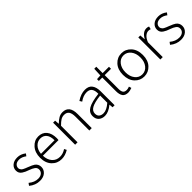

<svg xmlns="http://www.w3.org/2000/svg" viewBox="290 -1978 3282 3282"><g transform="rotate(-45 1930.5 -337.0)"><path d="M231 13Q123 13 35 -60L66 -102Q145 -35 234 -35Q292 -35 324 -63.5Q356 -92 356 -136Q356 -178 321.5 -203.5Q287 -229 227 -250Q188 -264 166 -273.5Q144 -283 115.5 -301.5Q87 -320 73.5 -345Q60 -370 60 -403Q60 -464 107 -505.5Q154 -547 235 -547Q319 -547 390 -490L360 -450Q296 -498 233 -498Q177 -498 147.5 -471.5Q118 -445 118 -406Q118 -389 126 -374.5Q134 -360 143 -351Q152 -342 172.5 -331.5Q193 -321 204.5 -316.5Q216 -312 242 -302Q331 -268 361 -246Q414 -206 414 -139Q414 -75 365 -31Q316 13 231 13Z M756 13Q650 13 579 -62.5Q508 -138 508 -266Q508 -391 577.5 -469Q647 -547 742 -547Q839 -547 893.5 -481.5Q948 -416 948 -299Q948 -276 945 -257H567Q569 -159 622.5 -97.5Q676 -36 762 -36Q838 -36 904 -82L926 -39Q843 13 756 13ZM567 -303H895Q895 -398 854.5 -447.5Q814 -497 743 -497Q675 -497 625 -444.5Q575 -392 567 -303Z M1090 0V-533H1138L1145 -452H1147Q1194 -498 1236.5 -522.5Q1279 -547 1329 -547Q1491 -547 1491 -341V0H1433V-333Q1433 -417 1405 -456Q1377 -495 1316 -495Q1272 -495 1235 -472.5Q1198 -450 1148 -399V0Z M1801 13Q1733 13 1689.5 -25Q1646 -63 1646 -134Q1646 -221 1726.5 -267.5Q1807 -314 1986 -335Q1990 -496 1864 -496Q1777 -496 1696 -435L1670 -477Q1773 -547 1872 -547Q1962 -547 2003 -490.5Q2044 -434 2044 -338V0H1995L1989 -68H1987Q1888 13 1801 13ZM1813 -36Q1891 -36 1986 -119V-292Q1833 -274 1768.5 -237Q1704 -200 1704 -137Q1704 -85 1734.5 -60.5Q1765 -36 1813 -36Z M2367 13Q2292 13 2261 -29.5Q2230 -72 2230 -152V-484H2147V-528L2232 -533L2239 -687H2288V-533H2441V-484H2288V-148Q2288 -93 2307.5 -65Q2327 -37 2377 -37Q2406 -37 2442 -52L2456 -7Q2400 13 2367 13Z M2512 -266Q2512 -395 2582 -471Q2652 -547 2753 -547Q2854 -547 2924 -471Q2994 -395 2994 -266Q2994 -138 2924 -62.5Q2854 13 2753 13Q2652 13 2582 -62.5Q2512 -138 2512 -266ZM2753 -496Q2675 -496 2624 -431.5Q2573 -367 2573 -266Q2573 -165 2623.5 -101Q2674 -37 2753 -37Q2832 -37 2883 -101Q2934 -165 2934 -266Q2934 -367 2883 -431.5Q2832 -496 2753 -496Z M3150 0V-533H3198L3205 -434H3207Q3268 -547 3358 -547Q3389 -547 3412 -535L3400 -483Q3377 -492 3351 -492Q3312 -492 3273.5 -459.5Q3235 -427 3208 -358V0Z M3640 13Q3532 13 3444 -60L3475 -102Q3554 -35 3643 -35Q3701 -35 3733 -63.5Q3765 -92 3765 -136Q3765 -178 3730.5 -203.5Q3696 -229 3636 -250Q3597 -264 3575 -273.5Q3553 -283 3524.5 -301.5Q3496 -320 3482.5 -345Q3469 -370 3469 -403Q3469 -464 3516 -505.5Q3563 -547 3644 -547Q3728 -547 3799 -490L3769 -450Q3705 -498 3642 -498Q3586 -498 3556.5 -471.5Q3527 -445 3527 -406Q3527 -389 3535 -374.5Q3543 -360 3552 -351Q3561 -342 3581.5 -331.5Q3602 -321 3613.5 -316.5Q3625 -312 3651 -302Q3740 -268 3770 -246Q3823 -206 3823 -139Q3823 -75 3774 -31Q3725 13 3640 13Z"/></g></svg>

Font: Noto Sans Korean Light
Style: Regular
Weight: 300
Designer: Ryoko NISHIZUKA  (kana & ideographs); Paul D. Hunt (Latin, Greek & Cyrillic); Wenlong ZHANG  (bopomofo); Sandoll Communi
Foundry: Adobe Systems Incorporated
Version: Version 1.000;PS 1;hotconv 1.0.78;makeotf.lib2.5.61930